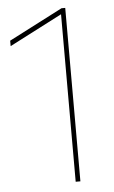

<svg xmlns="http://www.w3.org/2000/svg" viewBox="-51 -736 460 772"><g transform="rotate(-5 178.5 -350.0)"><path d="M223 0H242V-700H227L10 -588V-566L223 -676Z"/></g></svg>

Font: Chess Sans Thin
Style: Regular
Weight: 100
Designer: Wolf Bōese
Foundry: Wolf Bōese
Version: Version 7.223;Glyphs 3.3 (3306)